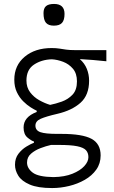

<svg xmlns="http://www.w3.org/2000/svg" viewBox="-20 -750 580 973"><path d="M244.5 203Q171.5 203 130.5 185.2Q89.5 167.5 72.8 140.5Q56 113.5 56 85Q56 52 73.5 29.2Q91 6.5 113.8 -7.2Q136.5 -21 152 -26.5V-33Q139 -36.5 119.2 -53Q99.5 -69.5 99.5 -104Q99.5 -157.5 166 -182.5V-189Q154.5 -194 135.8 -205.8Q117 -217.5 97.8 -236.5Q78.5 -255.5 65.5 -282.8Q52.5 -310 52.5 -346Q52.5 -418.5 105.2 -462.5Q158 -506.5 241.5 -506.5Q264 -506.5 280.8 -503.8Q297.5 -501 315.5 -498.5Q333.5 -496 360 -496H519V-439.5Q484.5 -443.5 451.2 -446Q418 -448.5 384.5 -450.5Q409 -429 420.2 -400.8Q431.5 -372.5 431.5 -341Q431.5 -268 387.8 -229Q344 -190 270 -173Q214 -160 186.8 -148.2Q159.5 -136.5 159.5 -113.5Q159.5 -89 184.8 -80.2Q210 -71.5 269.5 -71.5H291.5Q397.5 -71.5 443.8 -46.5Q490 -21.5 490 37.5Q490 78.5 468 109.5Q446 140.5 409.8 161.2Q373.5 182 330.2 192.5Q287 203 244.5 203ZM234 -218.5Q262 -224 293.5 -235.2Q325 -246.5 347.5 -270.2Q370 -294 370 -337.5Q370 -377.5 349.8 -401.5Q329.5 -425.5 300 -436.8Q270.5 -448 242.5 -449.5Q190.5 -448 152.2 -422.5Q114 -397 114 -342Q114 -307 132.8 -282.2Q151.5 -257.5 179.2 -242Q207 -226.5 234 -218.5ZM251 147.5Q307.5 146.5 347 130.5Q386.5 114.5 407.2 91.8Q428 69 428 46.5Q428 24.5 415.5 11Q403 -2.5 370.8 -9Q338.5 -15.5 279.5 -15.5H238.5Q213.5 -10 185.2 0.8Q157 11.5 137 29Q117 46.5 117 73.5Q117 103 145.8 124.8Q174.5 146.5 251 147.5ZM253 -620Q225.5 -620 213 -634.5Q200.5 -649 200.5 -683.5Q200.5 -708 213.2 -719Q226 -730 254 -730Q307 -730 307 -679.5Q307 -648 294.2 -634Q281.5 -620 253 -620Z"/></svg>

Font: Commissioner Flair Light
Style: Regular
Weight: 300
Designer: Kostas Bartsokas
Foundry: Kostas Bartsokas
Version: Version 1.000; ttfautohint (v1.8.3)